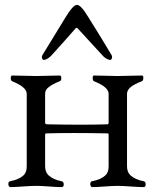

<svg xmlns="http://www.w3.org/2000/svg" viewBox="-20 -760 645 783"><path d="M297 -644Q293 -649 288 -644Q248 -598 190 -534Q175 -519 162 -516Q155 -514 152 -521.5Q149 -529 154 -537Q173 -569 249 -692Q278 -740 294 -740Q310 -740 339 -692Q406 -585 434 -537Q439 -529 436 -521.5Q433 -514 426 -516Q410 -520 398 -534Q321 -618 297 -644ZM164 -259Q164 -253 174 -253Q320 -250 418 -253Q423 -253 423 -261V-377Q423 -392 407 -405Q394 -416 363 -429Q358 -431 358 -441.5Q358 -452 363 -452Q385 -452 413 -451Q441 -450 459 -450Q478 -450 508 -451Q538 -452 559 -452Q565 -452 564.5 -441.5Q564 -431 559 -429Q524 -415 512 -404Q498 -392 498 -377V-82Q498 -58 512 -45Q532 -27 566 -21Q574 -19 574 -8Q574 3 566 3Q546 3 513 0.5Q480 -2 459 -2Q439 -2 407 0.5Q375 3 356 3Q352 3 349.5 -2.5Q347 -8 348.5 -14Q350 -20 356 -21Q392 -28 410 -45Q423 -57 423 -82V-211Q423 -216 419 -216Q268 -219 167 -216Q164 -216 164 -209V-82Q164 -58 178 -45Q198 -27 231 -21Q240 -19 240 -8Q240 3 231 3Q211 3 180 0.5Q149 -2 129 -2Q107 -2 73.5 0.5Q40 3 22 3Q18 3 15.5 -2.5Q13 -8 14.5 -14Q16 -20 22 -21Q58 -28 76 -45Q89 -57 89 -82V-377Q89 -392 73 -405Q60 -416 29 -429Q26 -430 24.5 -436Q23 -442 24.5 -447Q26 -452 29 -452Q51 -452 80.5 -451Q110 -450 129 -450Q147 -450 175 -451Q203 -452 224 -452Q230 -452 230 -441.5Q230 -431 224 -429Q190 -415 178 -404Q164 -394 164 -377Z"/></svg>

Font: EB Garamond 12 All SC
Style: AllSC
Weight: 400
Version: Version 0.016 ; ttfautohint (v0.97) -l 8 -r 50 -G 200 -x 0 -